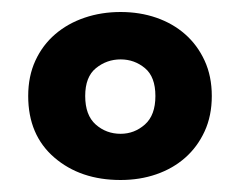

<svg xmlns="http://www.w3.org/2000/svg" viewBox="-20 -642 401 320"><path d="M333 -482Q333 -449 321 -423Q309 -397 288.5 -379Q268 -361 240.5 -351.5Q213 -342 181 -342Q114 -342 70.5 -379.5Q27 -417 27 -482Q27 -515 39 -541Q51 -567 72 -585Q93 -603 121 -612.5Q149 -622 181 -622Q213 -622 240.5 -612.5Q268 -603 288.5 -585Q309 -567 321 -541Q333 -515 333 -482ZM181 -543Q158 -543 140 -528.5Q122 -514 122 -482Q122 -450 139.5 -434.5Q157 -419 181 -419Q204 -419 221.5 -434.5Q239 -450 239 -482Q239 -514 221.5 -528.5Q204 -543 181 -543Z"/></svg>

Font: Baloo Paaji 2 SemiBold
Style: Regular
Weight: 600
Designer: Shuchita Grover, Noopur Datye and Ek Type
Foundry: Ek Type
Version: Version 1.640;hotconv 1.0.111;makeotfexe 2.5.65597; ttfautoh